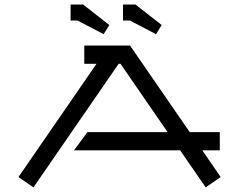

<svg xmlns="http://www.w3.org/2000/svg" viewBox="-20 -800 1050 843"><path d="M690 -690 575 -780H520V-710H550L665 -650ZM460 -690 345 -780H290V-710H320L435 -650ZM350 -600V-520H403.8L61.1 -22.7L126.9 22.7L501 -520H509L715.8 -220H364L305 -140H770.9L883.1 22.7L948.9 -22.7L868.1 -140H945V-220H812.9L551 -600Z"/></svg>

Font: KetosagCBd
Style: Regular
Weight: 500
Designer: gluk
Foundry: gluk
Version: Version 00.0024